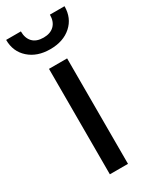

<svg xmlns="http://www.w3.org/2000/svg" viewBox="-212 -781 673 833"><g transform="rotate(-30 124.0 -365.0)"><path d="M166.5 0H75.7V-528.3H166.5ZM270 -730Q270 -670.9 229.7 -635Q189.5 -599.1 124 -599.1Q58.6 -599.1 18.1 -635.3Q-22.5 -671.4 -22.5 -730H51.3Q51.3 -695.8 69.8 -676.5Q88.4 -657.2 124 -657.2Q158.2 -657.2 177.5 -676.3Q196.8 -695.3 196.8 -730Z"/></g></svg>

Font: RobotoInd
Style: Regular
Weight: 400
Designer: Google
Version: Version 2.001101; 2014